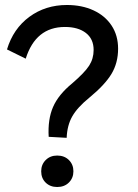

<svg xmlns="http://www.w3.org/2000/svg" viewBox="-20 -740 551 769"><path d="M247 -188 175 -192Q171 -262 192.5 -311.5Q214 -361 269 -406Q319 -449 337 -477Q355 -505 355 -540Q355 -584 324 -608Q293 -632 240 -632Q123 -632 83 -505L8 -542Q33 -625 97.5 -672.5Q162 -720 248 -720Q308 -720 354.5 -698.5Q401 -677 427 -637.5Q453 -598 453 -545Q453 -488 426.5 -444Q400 -400 338 -349Q290 -310 269.5 -274Q249 -238 247 -188ZM209 9Q181 9 163 -8.5Q145 -26 145 -54Q145 -81 163 -99Q181 -117 209 -117Q238 -117 256 -99Q274 -81 274 -54Q274 -27 256 -9Q238 9 209 9Z"/></svg>

Font: Livvic Medium
Style: Regular
Weight: 500
Designer: Jacques Le Bailly, Baron von Fonthausen
Version: Version 1.001; ttfautohint (v1.8.2)